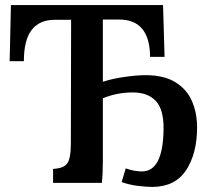

<svg xmlns="http://www.w3.org/2000/svg" viewBox="-20 -720 827 756"><path d="M579 16Q558 16 524 12Q490 8 459 -3L475 -57Q509 -45 539 -45Q622 -45 624 -211Q625 -290 593 -323Q561 -356 504 -356Q469 -356 438.5 -349.5Q408 -343 385 -333V-86Q385 -62 384 -40.5Q383 -19 381 0H189V-55Q231 -57 245 -77Q259 -97 259 -154L260 -642H195Q136 -642 105 -602.5Q74 -563 74 -479H18L23 -700H622L628 -496H571Q570 -645 446 -643H385V-398Q421 -410 469.5 -417Q518 -424 553 -424Q626 -424 671 -396Q716 -368 736 -321.5Q756 -275 756 -219Q756 -115 712.5 -49.5Q669 16 579 16Z"/></svg>

Font: Lora SemiBold
Style: Regular
Weight: 600
Designer: Olga Karpushina, Alexei Vanyashin (Cyrillic)
Foundry: Cyreal
Version: Version 3.011; ttfautohint (v1.8.4.7-5d5b)